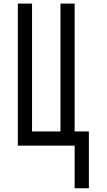

<svg xmlns="http://www.w3.org/2000/svg" viewBox="-20 -801 587 1056"><path d="M78.1 0V-781.2H156.2V-78.1H312.5V-781.2H390.6V-78.1H468.8V234.4H390.6V0Z"/></svg>

Font: Luculent
Style: Regular
Weight: 400
Monospace: yes
Designer: Andrew Kensler
Version: Version 1.0.0-845fa02f9341